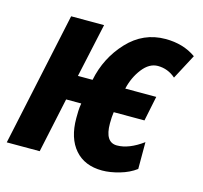

<svg xmlns="http://www.w3.org/2000/svg" viewBox="-97 -654 802 760"><g transform="rotate(15 303.5 -274.0)"><path d="M520 -33V-143Q463 -101 414 -101Q365 -101 365 -178Q365 -206 368 -225H494L515 -327H388Q399 -375 427 -411Q455 -447 490 -447Q531 -447 563 -419L617 -521Q565 -558 492 -558Q401 -558 337 -489.5Q273 -421 254 -327H194L242 -548H107L-10 0H125L173 -225H235Q232 -208 231.5 -193Q231 -178 231 -164Q231 -82 271 -36Q311 10 383 10Q415 10 453.5 -1Q492 -12 520 -33Z"/></g></svg>

Font: Noto Sans UI Condensed ExtraBold
Style: Italic
Weight: 800
Width: 3
Designer: Monotype Design Team
Foundry: Monotype Imaging Inc.
Version: 1.001